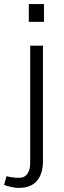

<svg xmlns="http://www.w3.org/2000/svg" viewBox="-63 -713 318 947"><path d="M79.1 -605V-692.9H153.8V-605ZM-43 199.2 -30.8 155.8Q-20.5 159.2 -2.9 161.6Q14.6 164.1 28.8 164.1Q59.6 164.1 72.8 143.3Q85.9 122.6 85.9 92.8V-487.8H148.9V82Q148.9 143.6 119.4 178.7Q89.8 213.9 27.8 213.9Q14.2 213.9 -6.3 209.5Q-26.9 205.1 -43 199.2Z"/></svg>

Font: Acari Sans Light
Style: Regular
Weight: 300
Designer: Alfredo Marco Pradil and Stefan Peev
Foundry: Hanken Design Co.
Version: Version 1.045;January 11, 2019;FontCreator 11.5.0.2425 64-bi